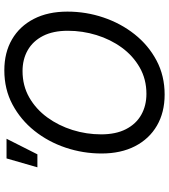

<svg xmlns="http://www.w3.org/2000/svg" viewBox="34 -812 788 896"><g transform="rotate(-90 428.0 -364.0)"><path d="M434.6 10.3Q351.6 10.3 289.8 -25.6Q228 -61.5 193.8 -127.7Q159.7 -193.8 159.7 -284.2Q159.7 -370.6 187 -451.9Q214.4 -533.2 265.6 -597.4Q316.9 -661.6 388.2 -699.7Q459.5 -737.8 547.9 -737.8Q630.9 -737.8 692.4 -701.9Q753.9 -666 787.8 -600.1Q821.8 -534.2 821.8 -443.4Q821.8 -356.4 794.4 -275.4Q767.1 -194.3 716.1 -129.9Q665 -65.4 593.8 -27.6Q522.5 10.3 434.6 10.3ZM438 -74.7Q506.3 -74.7 561 -106Q615.7 -137.2 654.1 -189.9Q692.4 -242.7 712.4 -307.9Q732.4 -373 732.4 -441.4Q732.4 -510.3 708.3 -557.4Q684.1 -604.5 641.6 -628.7Q599.1 -652.8 544.4 -652.8Q476.1 -652.8 421.4 -621.6Q366.7 -590.3 328.1 -537.4Q289.6 -484.4 269.3 -419.4Q249 -354.5 249 -286.1Q249 -217.3 273.2 -170.2Q297.4 -123 340.1 -98.9Q382.8 -74.7 438 -74.7ZM95.2 -583.5 136.7 -727.5H228.5L155.8 -583.5Z"/></g></svg>

Font: Inter 18pt
Style: Italic
Weight: 400
Italic angle: -9.3988°
Designer: Rasmus Andersson
Foundry: rsms
Version: Version 4.001;git-66647c0bb